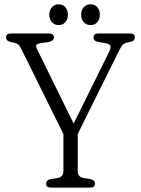

<svg xmlns="http://www.w3.org/2000/svg" viewBox="-20 -852 640 872"><path d="M411.5 -18Q411.5 0 389.5 0H211.5Q189.5 0 189.5 -18Q189.5 -34 209.5 -38.5L244 -44Q268 -49.5 268 -76V-243L77.5 -628Q70 -643.5 63.5 -649.2Q57 -655 46.5 -657.5L29.5 -661Q16 -664.5 11.8 -669.8Q7.5 -675 7.5 -682Q7.5 -700 29.5 -700H201Q225 -700 225 -682Q225 -666.5 199.5 -660.5L167 -656.5Q148 -653 144.8 -647.8Q141.5 -642.5 150 -625L314.5 -291L477.5 -620.5Q485 -636.5 480.8 -644.8Q476.5 -653 457 -656.5L423 -662Q404.5 -667 404.5 -682Q404.5 -700 426.5 -700H570.5Q592.5 -700 592.5 -682Q592.5 -675.5 588.8 -670Q585 -664.5 570.5 -661.5L561 -659.5Q545 -656.5 537.8 -649Q530.5 -641.5 519 -618.5L333 -243.5V-76Q333 -49 357 -44L391.5 -38.5Q411.5 -33.5 411.5 -18ZM246.5 -738Q227.5 -738 215.8 -751.5Q204 -765 204 -785.5Q204 -805.5 215.8 -819Q227.5 -832.5 246.5 -832.5Q265.5 -832.5 277 -819Q288.5 -805.5 288.5 -785.5Q288.5 -765 277 -751.5Q265.5 -738 246.5 -738ZM391.5 -738Q372 -738 360.2 -751.5Q348.5 -765 348.5 -785.5Q348.5 -805.5 360.2 -819Q372 -832.5 391.5 -832.5Q410.5 -832.5 422 -819Q433.5 -805.5 433.5 -785.5Q433.5 -765 422 -751.5Q410.5 -738 391.5 -738Z"/></svg>

Font: Fraunces 144pt SuperSoft Light
Style: Regular
Weight: 300
Version: Version 1.000;[0bf87f6ff]